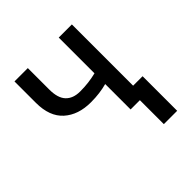

<svg xmlns="http://www.w3.org/2000/svg" viewBox="-186 -676 998 998"><g transform="rotate(-45 312.5 -177.0)"><path d="M487.2 -528.4V0H390.6V-186.8Q364 -179.7 334.9 -175.8Q305.8 -171.9 271.3 -171.9Q178.6 -171.9 122.7 -221.9Q66.8 -272 66.8 -372.2V-529.8H164.8V-372.2Q164.8 -309.3 192.5 -280.4Q220.2 -251.4 271.3 -251.4Q305 -251.4 334.2 -255.1Q363.3 -258.9 390.6 -265.6V-528.4ZM556.8 -78.1V176.1H458.8V-78.1Z"/></g></svg>

Font: Inter UI
Style: Regular
Weight: 400
Designer: Rasmus Andersson
Foundry: rsms
Version: Version 2.2